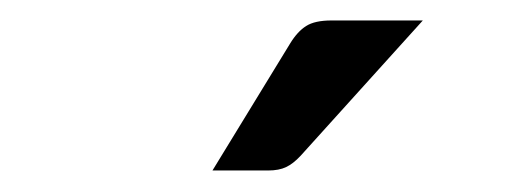

<svg xmlns="http://www.w3.org/2000/svg" viewBox="-20 -744 492 183"><path d="M383 -724.5 266.5 -595.5Q259.5 -588 252.8 -584.8Q246 -581.5 235.5 -581.5H182.5L256.5 -702.5Q263.5 -714 271.8 -719.2Q280 -724.5 296 -724.5Z"/></svg>

Font: Lato
Style: Regular
Weight: 400
Designer: Lukasz Dziedzic with Adam Twardoch and Botio Nikoltchev
Foundry: tyPoland Lukasz Dziedzic
Version: Version 2.015; 2015-08-06; http://www.latofonts.com/